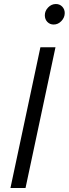

<svg xmlns="http://www.w3.org/2000/svg" viewBox="-20 -935 342 955"><path d="M32 0ZM32 0 181 -700H256L107 0ZM247 -813Q228 -813 215.5 -826Q203 -839 203 -859Q203 -881 219.5 -898Q236 -915 258 -915Q277 -915 289.5 -902Q302 -889 302 -870Q302 -848 285.5 -830.5Q269 -813 247 -813Z"/></svg>

Font: Red Hat Text
Style: Italic
Weight: 400
Italic angle: -12°
Designer: Pentagram / MCKL
Foundry: Pentagram / MCKL
Version: Version 1.005; Red Hat Text Italic